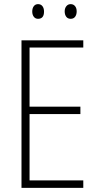

<svg xmlns="http://www.w3.org/2000/svg" viewBox="-20 -960 475 929"><path d="M383 -51H84V-765H383V-730H123V-444H369V-408H123V-87H383ZM136 -904Q136 -920 143.5 -930Q151 -940 164 -940Q178 -940 185.5 -930Q193 -920 193 -904Q193 -869 164 -869Q151 -869 143.5 -879Q136 -889 136 -904ZM293 -905Q293 -920 301 -930Q309 -940 322 -940Q335 -940 343 -930.5Q351 -921 351 -905Q351 -889 343.5 -879Q336 -869 322 -869Q308 -869 300.5 -879Q293 -889 293 -905Z"/></svg>

Font: Noto Sans Tamil UI Condensed ExtraLight
Style: Regular
Weight: 200
Width: 3
Designer: Jelle Bosma - Monotype Design Team
Foundry: Monotype Imaging Inc.
Version: Version 2.004; ttfautohint (v1.8.4.7-5d5b)